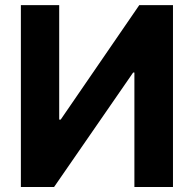

<svg xmlns="http://www.w3.org/2000/svg" viewBox="-20 -748 775 768"><path d="M63.5 -727.5Q101.6 -727.5 216.8 -727.5Q216.8 -613.3 216.8 -269.5Q217.8 -269.5 222.7 -269.5Q300.8 -383.8 537.1 -727.5Q570.3 -727.5 671.9 -727.5Q671.9 -545.9 671.9 0Q632.8 0 517.6 0Q517.6 -114.3 517.6 -458Q516.6 -458 512.7 -458Q433.6 -343.8 196.3 0Q163.1 0 63.5 0Q63.5 -181.6 63.5 -727.5Z"/></svg>

Font: DeepSea
Style: Bold
Weight: 700
Designer: Stem
Version: Version 3.019;git-0a5106e0b